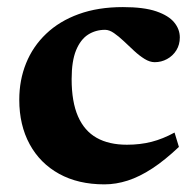

<svg xmlns="http://www.w3.org/2000/svg" viewBox="-20 -494 538 528"><path d="M318 -474.5Q375.5 -474.5 409.8 -462.8Q444 -451 459.2 -432.2Q474.5 -413.5 474.5 -391Q474.5 -371 464.8 -355.5Q455 -340 439.2 -331.5Q423.5 -323 405.5 -323Q392 -323 377.5 -332Q363 -341 348.8 -354.2Q334.5 -367.5 320.5 -380.8Q306.5 -394 293.5 -403Q280.5 -412 269 -412Q243 -412 222.2 -398.8Q201.5 -385.5 189.2 -355.8Q177 -326 177 -276.5Q177 -214 194.5 -174Q212 -134 245.8 -115Q279.5 -96 329 -96Q365.5 -96 396.8 -104Q428 -112 460 -129.5L472 -90Q433.5 -53.5 398.8 -30.8Q364 -8 331.5 2.5Q299 13 267 13Q195 13 142.5 -16Q90 -45 61.5 -97.5Q33 -150 33 -219.5Q33 -274 51.8 -320.2Q70.5 -366.5 107 -401.2Q143.5 -436 196.5 -455.2Q249.5 -474.5 318 -474.5Z"/></svg>

Font: Newsreader
Style: Bold
Weight: 700
Designer: Hugues Gentile
Foundry: Production Type
Version: Version 1.003